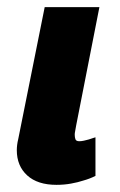

<svg xmlns="http://www.w3.org/2000/svg" viewBox="-20 -510 337 537"><path d="M138 7Q85 7 56 -19.5Q27 -46 27 -90Q27 -97 28 -105Q29 -113 31 -121L105 -490H258L193 -159Q191 -146 190 -142Q189 -138 189 -133Q189 -126 191 -120.5Q193 -115 202 -115Q207 -115 214.5 -116.5Q222 -118 228.5 -120Q235 -122 240.5 -124Q246 -126 247 -126V-18Q231 -10 213 -5Q198 0 178.5 3.5Q159 7 138 7Z"/></svg>

Font: Amaranth
Style: Bold Italic
Weight: 700
Italic angle: -12°
Designer: Gesine Todt
Foundry: Gesine Todt
Version: Version 1.001